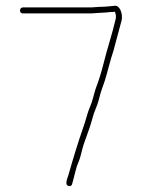

<svg xmlns="http://www.w3.org/2000/svg" viewBox="-20 -643 496 672"><path d="M60 -596H298C307 -596 319 -598 328 -598C339 -598 358 -600 369 -601C374 -601 378 -601 382 -602C385 -596 387 -585 385 -577C372 -521 356 -476 342 -419C333 -384 326 -362 315 -333C309 -315 303 -286 295 -269C287 -252 279 -217 272 -199C253 -144 236 -89 220 -32C216 -19 205 4 220 8C227 10 232 6 233 -1C240 -24 245 -55 255 -76C263 -95 266 -117 273 -138L283 -166C291 -189 296 -201 303 -227C310 -255 319 -268 326 -294C332 -321 338 -334 347 -361C355 -386 368 -440 377 -465C387 -500 396 -538 406 -573C410 -595 400 -623 383 -623C368 -621 345 -619 328 -619C320 -619 306 -617 298 -617H60C54 -617 50 -612 50 -606C50 -600 54 -596 60 -596Z"/></svg>

Font: Electronic
Style: Thn
Weight: 100
Version: Version 1.011